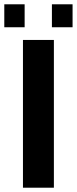

<svg xmlns="http://www.w3.org/2000/svg" viewBox="-40 -874 358 894"><path d="M210.9 -688V0H66.9V-688ZM297.9 -854V-747.1H201.7V-854ZM74.7 -854V-747.1H-20V-854Z"/></svg>

Font: Arimo
Style: Bold
Weight: 700
Designer: Steve Matteson
Foundry: Monotype Imaging Inc.
Version: Version 1.33